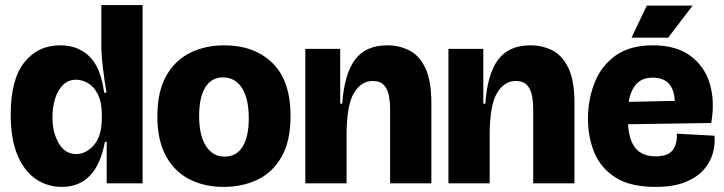

<svg xmlns="http://www.w3.org/2000/svg" viewBox="-20 -720 2844 754"><path d="M223 14Q166 14 120.5 -17Q75 -48 48.5 -111Q22 -174 22 -270Q22 -407 75 -474.5Q128 -542 217 -542Q286 -542 331 -498.5Q376 -455 389 -356H398Q390 -406 384 -455Q378 -504 378 -545V-700H540V0H399V-163H392Q359 14 223 14ZM280 -115Q318 -115 349 -150.5Q380 -186 380 -259V-266Q380 -317 365 -348Q350 -379 326.5 -393Q303 -407 279 -407Q248 -407 227 -386Q206 -365 196 -331.5Q186 -298 186 -259Q186 -200 210.5 -157.5Q235 -115 280 -115Z M858 14Q782 14 723 -16.5Q664 -47 631 -108.5Q598 -170 598 -263Q598 -360 632.5 -421.5Q667 -483 726.5 -512.5Q786 -542 861 -542Q978 -542 1049.5 -473Q1121 -404 1121 -264Q1121 -167 1086.5 -105.5Q1052 -44 992.5 -15Q933 14 858 14ZM862 -105Q909 -105 933 -144.5Q957 -184 957 -255Q957 -332 930.5 -374Q904 -416 856 -416Q810 -416 786 -376.5Q762 -337 762 -265Q762 -189 788.5 -147Q815 -105 862 -105Z M1179 0V-528H1316V-313H1324Q1332 -429 1374 -485.5Q1416 -542 1501 -542Q1548 -542 1587.5 -522Q1627 -502 1650.5 -452.5Q1674 -403 1674 -315V0H1512V-294Q1512 -318 1507.5 -343Q1503 -368 1488.5 -385Q1474 -402 1443 -402Q1398 -402 1369.5 -354Q1341 -306 1341 -187V0Z M1741 0V-528H1878V-313H1886Q1894 -429 1936 -485.5Q1978 -542 2063 -542Q2110 -542 2149.5 -522Q2189 -502 2212.5 -452.5Q2236 -403 2236 -315V0H2074V-294Q2074 -318 2069.5 -343Q2065 -368 2050.5 -385Q2036 -402 2005 -402Q1960 -402 1931.5 -354Q1903 -306 1903 -187V0Z M2554 14Q2455 14 2397 -23Q2339 -60 2314 -121Q2289 -182 2289 -253Q2289 -329 2315 -395Q2341 -461 2397 -501.5Q2453 -542 2544 -542Q2635 -542 2691 -501Q2747 -460 2767.5 -391Q2788 -322 2773 -237L2446 -232Q2451 -166 2477.5 -136Q2504 -106 2555 -106Q2602 -106 2621 -129.5Q2640 -153 2638 -195L2786 -187Q2789 -154 2779.5 -119Q2770 -84 2744 -54Q2718 -24 2671.5 -5Q2625 14 2554 14ZM2544 -415Q2501 -415 2478.5 -389.5Q2456 -364 2449 -320L2630 -324Q2625 -415 2544 -415ZM2604 -572H2460L2520 -698H2700Z"/></svg>

Font: Bricolage Grotesque 48pt ExtraBold
Style: Regular
Weight: 800
Designer: Mathieu Triay
Foundry: Atelier Triay
Version: Version 1.000; ttfautohint (v1.8.4.7-5d5b);gftools[0.9.32]